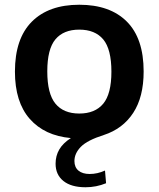

<svg xmlns="http://www.w3.org/2000/svg" viewBox="-20 -574 669 810"><path d="M294 105.5Q294 131.5 311 145.8Q328 160 358.5 160Q391 160 423 145.5L427.5 199Q386 216 341 216Q280.5 216 247.5 189.5Q214.5 163 214.5 116.5Q214.5 83.5 230 56.8Q245.5 30 279 8.5Q168 -1.5 105.5 -72.5Q43 -143.5 43 -272Q43 -411 114.2 -482.5Q185.5 -554 314.5 -554Q444 -554 515 -483Q586 -412 586 -272.5Q586 -165 542 -97.8Q498 -30.5 418 -4.5Q348.5 17.5 321.2 45.2Q294 73 294 105.5ZM314.5 -95Q381 -95 415.5 -136.5Q450 -178 450 -271.5Q450 -366.5 415.5 -407.8Q381 -449 314.5 -449Q248 -449 213.8 -408Q179.5 -367 179.5 -273Q179.5 -178.5 213.8 -136.8Q248 -95 314.5 -95Z"/></svg>

Font: Encode Sans Semi Expanded SmBd
Style: Regular
Weight: 600
Width: 6
Designer: Multiple Designers
Foundry: Impallari Type
Version: Version 2.000